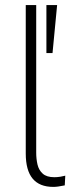

<svg xmlns="http://www.w3.org/2000/svg" viewBox="-20 -725 290 753"><path d="M189 8Q135 8 108 -24.5Q81 -57 81 -123V-705H122V-126Q122 -102 127 -80Q132 -58 147.5 -44Q163 -30 193 -30Q205 -30 217 -32Q229 -34 236 -36L234 2Q218 5 208.5 6.5Q199 8 189 8ZM162 -517V-705H204L186 -517Z"/></svg>

Font: Nunito Sans 10pt Condensed ExtraLight
Style: Regular
Weight: 250
Width: 3
Designer: Vernon Adams
Foundry: Vernon Adams
Version: Version 3.101;gftools[0.9.27]